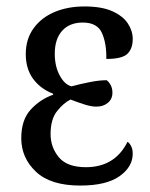

<svg xmlns="http://www.w3.org/2000/svg" viewBox="-20 -566 466 596"><path d="M229 10Q137 10 91.5 -33Q46 -76 46 -137Q46 -194 75.5 -226Q105 -258 145 -272V-275Q106 -290 83 -321Q60 -352 60 -398Q60 -445 84.5 -478.5Q109 -512 150 -529Q191 -546 242 -546Q296 -546 329 -531Q362 -516 377 -493Q392 -470 392 -445Q392 -415 375.5 -399Q359 -383 310 -383Q311 -431 296.5 -463.5Q282 -496 237 -496Q196 -496 173 -470.5Q150 -445 150 -399Q150 -360 165.5 -331.5Q181 -303 202 -298Q232 -306 260.5 -311.5Q289 -317 311 -317Q318 -312 323.5 -302Q329 -292 329 -278Q329 -259 315 -247Q301 -235 279 -235Q264 -235 244.5 -241Q225 -247 199 -257Q178 -247 157.5 -221.5Q137 -196 137 -150Q137 -109 162.5 -78Q188 -47 247 -47Q291 -47 323.5 -66.5Q356 -86 376 -126Q382 -122 387 -112.5Q392 -103 392 -89Q392 -48 351 -19Q310 10 229 10Z"/></svg>

Font: Noto Serif Condensed
Style: Regular
Weight: 400
Width: 3
Designer: Monotype Design Team
Foundry: Monotype Imaging Inc.
Version: Version 2.013; ttfautohint (v1.8.4.7-5d5b)